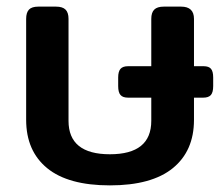

<svg xmlns="http://www.w3.org/2000/svg" viewBox="-20 -545 677 580"><path d="M59 -183V-488Q59 -507 67.5 -516Q76 -525 96 -525H149Q169 -525 178 -516Q187 -507 187 -488V-180Q187 -79 312 -79Q437 -79 437 -180V-250H367Q351 -250 344 -258Q337 -266 337 -285V-311Q337 -329 344 -337Q351 -345 367 -345H437V-488Q437 -507 446 -516Q455 -525 475 -525H527Q566 -525 566 -488V-345H595Q611 -345 617.5 -337Q624 -329 624 -311V-285Q624 -266 617 -258Q610 -250 594 -250H566V-183Q566 -89 502 -37Q438 15 312 15Q186 15 122.5 -37Q59 -89 59 -183Z"/></svg>

Font: Mitr
Style: Regular
Weight: 400
Designer: Thanarat Vachiruckul
Foundry: Cadson Demak
Version: Version 1.002